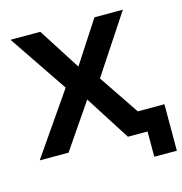

<svg xmlns="http://www.w3.org/2000/svg" viewBox="-98 -620 781 822"><g transform="rotate(-15 293.0 -209.5)"><path d="M21 -531H153L272 -345L393 -531H519L348 -272L468 -94H586V112H486V0H399L272 -199L136 0H8L196 -272Z"/></g></svg>

Font: Argentum Sans
Style: Regular
Weight: 400
Designer: Julieta Ulanovsky, Owen Earl, Chris M. Simpson, Rasmus Andersson, Cristiano Sobral
Foundry: The Argentum Sans Project Authors
Version: Version 3.135; ttfautohint (v1.8.4.7-5d5b-dirty)